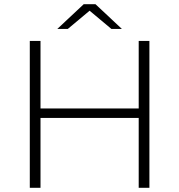

<svg xmlns="http://www.w3.org/2000/svg" viewBox="-20 -895 854 915"><path d="M692 -700V0H641V-333H173V0H122V-700H173V-378H641V-700ZM511 -757 407 -844 303 -757H253L379 -875H435L561 -757Z"/></svg>

Font: Montserrat Atlas Light
Style: Regular
Weight: 300
Designer: Julieta Ulanovsky
Foundry: Julieta Ulanovsky
Version: Version 7.200